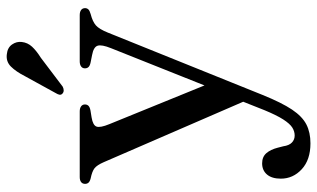

<svg xmlns="http://www.w3.org/2000/svg" viewBox="-212 -522 973 590"><g transform="rotate(-90 275.0 -226.5)"><path d="M318 -60.5 264 48 72 -395Q63 -415.5 53.5 -423Q44 -430.5 22 -435Q12.5 -437.5 9 -441.8Q5.5 -446 5.5 -452Q5.5 -460 11 -464.2Q16.5 -468.5 26.5 -468.5H228Q238 -468.5 243.8 -464.2Q249.5 -460 249.5 -452.5Q249.5 -446 245.5 -441.8Q241.5 -437.5 231 -435.5L209.5 -432Q185.5 -428 181.5 -416.8Q177.5 -405.5 189 -377.5ZM232 99 272.5 -3 286 -30 422.5 -372.5Q434 -401 430 -413.5Q426 -426 401.5 -430.5L379 -435Q369 -437 364.8 -441.2Q360.5 -445.5 360.5 -452.5Q360.5 -460 366.2 -464.2Q372 -468.5 382 -468.5H524Q534 -468.5 539.8 -464.2Q545.5 -460 545.5 -452Q545.5 -446.5 541.8 -442.2Q538 -438 527.5 -435Q504 -429 492.5 -418.8Q481 -408.5 470.5 -382.5L278.5 94Q255 152 233.8 183.8Q212.5 215.5 188 228Q163.5 240.5 130 240.5Q79.5 240.5 50.5 213.8Q21.5 187 21.5 149.5Q21.5 122 34.2 107Q47 92 68.5 92Q88.5 92 99.8 105Q111 118 116.5 139.5L121 157Q123.5 175 132.5 183.5Q141.5 192 154 192Q167 192 178.8 184.5Q190.5 177 203.5 156.8Q216.5 136.5 232 99ZM336.5 -637Q350.5 -664.5 366 -680Q381.5 -695.5 404 -692.5Q424 -690.5 433.8 -676.5Q443.5 -662.5 441.5 -646.5Q439.5 -628.5 427 -615Q414.5 -601.5 393 -588L304.5 -521Q299 -518 293.2 -517.8Q287.5 -517.5 283 -521.5Q278.5 -525.5 279.5 -530.8Q280.5 -536 284 -541.5Z"/></g></svg>

Font: Fraunces 20pt
Style: Regular
Weight: 400
Version: Version 1.000;[b76b70a41]